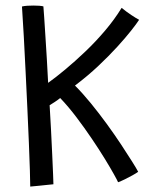

<svg xmlns="http://www.w3.org/2000/svg" viewBox="-20 -672 578 708"><path d="M91.5 16Q91.5 -2 90.2 -44.2Q89 -86.5 86.5 -144.8Q84 -203 81 -270.2Q78 -337.5 74.5 -405.8Q71 -474 67.8 -536.8Q64.5 -599.5 61 -648Q69 -650 80.5 -650.8Q92 -651.5 103 -651.5Q114.5 -651.5 124.5 -650.8Q134.5 -650 140 -648.5Q141 -637 143 -607.5Q145 -578 147.5 -537.8Q150 -497.5 152.8 -453Q155.5 -408.5 157.5 -366.5Q185.5 -386.5 221.2 -416.2Q257 -446 295.2 -482.5Q333.5 -519 368 -559.8Q402.5 -600.5 428.5 -643Q445.5 -629 464.8 -616.2Q484 -603.5 493 -599Q484 -585 463.5 -559Q443 -533 412.2 -499.2Q381.5 -465.5 342.5 -428.8Q303.5 -392 256.5 -356.5Q284.5 -328.5 314.8 -291.5Q345 -254.5 373.8 -215Q402.5 -175.5 426.5 -139.2Q450.5 -103 467.2 -76.2Q484 -49.5 489.5 -38.5Q482 -33 468.5 -25.5Q455 -18 440.8 -11Q426.5 -4 415.5 0Q413 -6 400 -29.5Q387 -53 366 -87.2Q345 -121.5 318.2 -161Q291.5 -200.5 262 -239.5Q232.5 -278.5 202 -310.5Q194 -304 182 -296Q170 -288 163 -284Q165.5 -244 168 -195.8Q170.5 -147.5 172.5 -103Q174.5 -58.5 175.8 -28Q177 2.5 177 7.5Q171 8 156.8 9.5Q142.5 11 125.2 12.8Q108 14.5 91.5 16Z"/></svg>

Font: Grandstander Thin Light
Style: Regular
Weight: 300
Version: Version 1.200